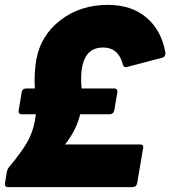

<svg xmlns="http://www.w3.org/2000/svg" viewBox="-22 -768 699 788"><path d="M523 0H10Q-2 0 -2 -14L6 -62Q8 -73 15 -82Q65 -142 88.5 -182.5Q112 -223 121 -271L125 -299H67Q54 -299 54 -311L67 -389Q69 -404 85 -405H121L120 -436Q120 -482 127 -523Q145 -623 226.5 -685.5Q308 -748 420 -748Q518 -748 579.5 -695.5Q641 -643 657 -551Q657 -533 643 -531L495 -492Q485 -492 482 -504Q464 -573 401 -573Q311 -573 311 -443Q311 -425 313 -405H447Q460 -405 460 -391L447 -315Q444 -300 429 -299H307Q292 -235 245 -175H554Q566 -175 566 -164L541 -16Q538 -1 523 0Z"/></svg>

Font: YamahaIndonesia935. App XBold
Style: Italic
Weight: 800
Italic angle: -10°
Designer: Dalton Maag Ltd
Foundry: Dalton Maag Ltd
Version: Version 1.002; January 01, 2024; Regular/Italic